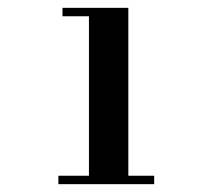

<svg xmlns="http://www.w3.org/2000/svg" viewBox="-20 -926 569 490"><path d="M129 -477.5V-456H373.5V-477.5H307.5V-906H139.5V-884.5H207V-477.5Z"/></svg>

Font: Bodoni* 06
Style: Bold
Weight: 700
Version: Version 2.2